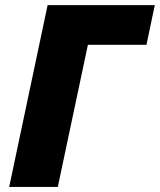

<svg xmlns="http://www.w3.org/2000/svg" viewBox="-20 -734 628 754"><path d="M16.1 0 167 -713.9H587.9L555.2 -558.1H325.2L207 0Z"/></svg>

Font: Open Sans ExtraBold
Style: Italic
Weight: 800
Italic angle: -12°
Designer: Monotype Design Team
Foundry: Monotype Imaging Inc.
Version: Version 3.000; ttfautohint (v1.8.4)